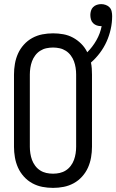

<svg xmlns="http://www.w3.org/2000/svg" viewBox="-20 -905 565 933"><path d="M238 8Q211 8 185.5 3Q160 -2 137 -14.5Q114 -27 96 -47Q78 -67 67.5 -90.5Q57 -114 52.5 -140Q48 -166 48 -192V-543Q48 -569 52.5 -595Q57 -621 67.5 -644.5Q78 -668 96 -688Q114 -708 137 -720.5Q160 -733 185.5 -738Q211 -743 238 -743Q263 -743 288 -738.5Q313 -734 335 -722Q357 -710 375 -692Q393 -674 404 -651Q430 -677 448.5 -709.5Q467 -742 474 -778H471Q460 -778 450 -781.5Q440 -785 432.5 -792.5Q425 -800 422 -810.5Q419 -821 419 -832Q419 -842 422 -852.5Q425 -863 432.5 -870.5Q440 -878 450.5 -881.5Q461 -885 472 -885Q483 -885 494 -881Q505 -877 512.5 -869Q520 -861 522.5 -849.5Q525 -838 525 -827Q525 -795 518 -763.5Q511 -732 498 -703Q485 -674 465.5 -648Q446 -622 422 -601Q425 -587 426 -572Q427 -557 427 -543V-192Q427 -166 422.5 -140Q418 -114 407.5 -90.5Q397 -67 379 -47Q361 -27 338 -14.5Q315 -2 289.5 3Q264 8 238 8ZM238 -61Q254 -61 270 -64.5Q286 -68 300 -77Q314 -86 324 -99.5Q334 -113 339.5 -128Q345 -143 347.5 -159.5Q350 -176 350 -192V-543Q350 -559 347.5 -575.5Q345 -592 339.5 -607Q334 -622 324 -635.5Q314 -649 300 -658Q286 -667 270 -670.5Q254 -674 238 -674Q221 -674 205 -670.5Q189 -667 175 -658Q161 -649 151 -635.5Q141 -622 135.5 -607Q130 -592 127.5 -575.5Q125 -559 125 -543V-192Q125 -176 127.5 -159.5Q130 -143 135.5 -128Q141 -113 151 -99.5Q161 -86 175 -77Q189 -68 205 -64.5Q221 -61 238 -61Z"/></svg>

Font: Iosevka QP
Style: Regular
Weight: 400
Designer: Belleve Invis
Foundry: Belleve Invis
Version: Version 20.0.0; ttfautohint (v1.8.4)